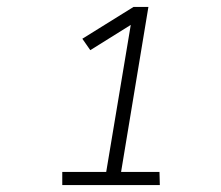

<svg xmlns="http://www.w3.org/2000/svg" viewBox="-20 -858 640 555"><path d="M160 -323V-361H287L358 -786L241 -713L218 -746L366 -838H409L330 -361H441L442 -323Z"/></svg>

Font: Iosevka Etoile Extralight
Style: Italic
Weight: 200
Italic angle: -9°
Designer: Belleve Invis
Foundry: Belleve Invis
Version: Version 22.1.2; ttfautohint (v1.8.4)